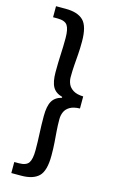

<svg xmlns="http://www.w3.org/2000/svg" viewBox="-144 -851 643 1076"><g transform="rotate(15 178.0 -313.0)"><path d="M40 171V107H66Q109 107 123.5 85.5Q138 64 138 12Q138 -37 135.5 -83.5Q133 -130 133 -185Q133 -242 149.5 -271Q166 -300 205 -310V-315Q166 -325 149.5 -354Q133 -383 133 -440Q133 -496 135.5 -542Q138 -588 138 -638Q138 -690 123.5 -711.5Q109 -733 66 -733H40V-797H97Q166 -797 199 -764.5Q232 -732 232 -643Q232 -603 229.5 -569.5Q227 -536 224.5 -504Q222 -472 222 -434Q222 -413 230.5 -394Q239 -375 260 -362Q281 -349 318 -348V-278Q281 -277 260 -264.5Q239 -252 230.5 -232.5Q222 -213 222 -191Q222 -154 224.5 -122Q227 -90 229.5 -56.5Q232 -23 232 18Q232 107 199 139Q166 171 97 171Z"/></g></svg>

Font: Noto Sans HK Thin Medium
Style: Regular
Weight: 500
Version: Version 2.004-H2;hotconv 1.0.118;makeotfexe 2.5.65603